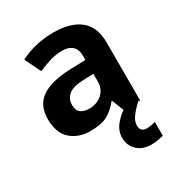

<svg xmlns="http://www.w3.org/2000/svg" viewBox="-186 -682 976 1047"><g transform="rotate(-30 302.0 -158.5)"><path d="M302 -557Q412 -557 470.5 -509.5Q529 -462 529 -364V0H425L396 -74H392Q357 -30 318 -10Q279 10 211 10Q138 10 90 -32.5Q42 -75 42 -163Q42 -250 103 -291.5Q164 -333 286 -337L381 -340V-364Q381 -407 358.5 -427Q336 -447 296 -447Q256 -447 218 -435.5Q180 -424 142 -407L93 -508Q137 -531 190.5 -544Q244 -557 302 -557ZM323 -251Q251 -249 223 -225Q195 -201 195 -162Q195 -128 215 -113.5Q235 -99 267 -99Q315 -99 348 -127.5Q381 -156 381 -208V-253ZM445 111Q445 131 456 141Q467 151 484 151Q500 151 515 148Q530 145 540 142V229Q524 233 506 236.5Q488 240 464 240Q408 240 375 208.5Q342 177 342 128Q342 84 374 46Q406 8 452 -17L517 0Q483 32 464 58.5Q445 85 445 111Z"/></g></svg>

Font: Noto Sans Hanifi Rohingya
Style: Bold
Weight: 700
Designer: Monotype Design Team and DaltonMaag
Foundry: Google LLC
Version: Version 2.102; ttfautohint (v1.8.4.7-5d5b)